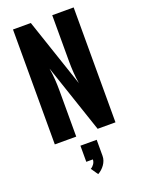

<svg xmlns="http://www.w3.org/2000/svg" viewBox="-180 -816 860 1154"><g transform="rotate(-20 250.0 -239.0)"><path d="M56 0V-735H170L318 -296Q312 -332 309.5 -368.5Q307 -405 307 -441V-735H444V0H330L182 -439Q188 -403 190.5 -366.5Q193 -330 193 -294V0ZM240 257 209 212Q222 205 231 191.5Q240 178 240 163H198V60H302V163Q302 178 297 192Q292 206 283.5 218Q275 230 264 240Q253 250 240 257Z"/></g></svg>

Font: Iosevka SS04 Heavy
Style: Regular
Weight: 900
Monospace: yes
Designer: Belleve Invis
Foundry: Belleve Invis
Version: Version 19.0.0; ttfautohint (v1.8.4)